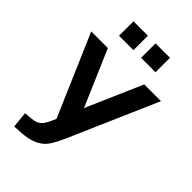

<svg xmlns="http://www.w3.org/2000/svg" viewBox="-279 -863 1160 1160"><g transform="rotate(45 300.5 -283.5)"><path d="M4.9 -539.1H147L328.4 -118.4L246.8 21.5ZM600.8 -539.1 373.3 -17.3Q369.6 -9.5 364.3 4.2Q332.5 77.1 309.4 112.4Q286.4 147.7 245.5 168.3Q204.6 189 131.1 193.4L82 196.3L71.8 93.3L124.8 88.1Q151.9 86.2 168.8 76.2Q185.8 66.2 197.1 49.3Q208.5 32.5 221.7 2.4L457.8 -539.1ZM330.8 -762.7H453.9V-639.2H330.8ZM142.3 -762.7H265.4V-639.2H142.3Z"/></g></svg>

Font: Min Sans VF VF
Style: Regular
Weight: 400
Designer: Jinseong-Kim, NotoSansCJK, Nunito
Foundry: Jinseong-Kim
Version: Version 1.420;Glyphs 3.1.2 (3151)